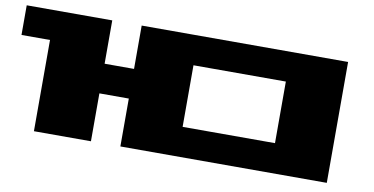

<svg xmlns="http://www.w3.org/2000/svg" viewBox="-58 -679 1615 829"><g transform="rotate(10 749.5 -265.0)"><path d="M0 -400V-530H375V-340H504V-530H1409V0H504V-210H375V0H125V-400ZM754 -130H1159V-400H754Z"/></g></svg>

Font: Stalinist One
Style: Regular
Weight: 400
Designer: Jovanny Lemonad
Foundry: Alexey Maslov, Jovanny Lemonad
Version: Version 3.004